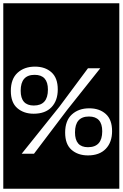

<svg xmlns="http://www.w3.org/2000/svg" viewBox="-32 -937 747 1170"><path d="M-12 -917H695V213H-12ZM173 -244Q244 -244 282 -284Q320 -324 320 -392Q320 -462 281.5 -496.5Q243 -531 181 -531Q116 -531 75 -493.5Q34 -456 34 -383Q34 -312 73.5 -278Q113 -244 173 -244ZM504 -521 330 -287 100 0H175L377 -267L579 -521ZM174 -294Q94 -294 94 -384Q94 -481 179 -481Q260 -481 260 -391Q260 -294 174 -294ZM504 10Q574 10 612.5 -30Q651 -70 651 -138Q651 -208 612.5 -242.5Q574 -277 512 -277Q447 -277 406 -239.5Q365 -202 365 -129Q365 -58 404 -24Q443 10 504 10ZM504 -40Q425 -40 425 -130Q425 -227 510 -227Q591 -227 591 -137Q591 -40 504 -40Z"/></svg>

Font: Zilla Slab Highlight
Style: Regular
Weight: 400
Designer: Typotheque Type Foundry
Foundry: Typotheque type foundry
Version: Version 1.1; 2017; ttfautohint (v1.6)